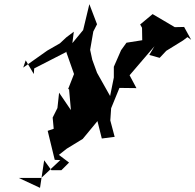

<svg xmlns="http://www.w3.org/2000/svg" viewBox="-20 -647 942 926"><path d="M665 -513 666 -453 590 -441 564 -405 529 -325V-273L511 -184L448 -296L425 -359L414 -410L411 -385L430 -495L448 -530L411 -627L381 -502L329 -439L336 -494L300 -467L269 -438L208 -403L92 -321L104 -356L143 -290L145 -317L303 -398L300 -395L337 -290L308 -216L313 -218L322 -116L265 -200L257 -126L234 -80L239 -26L210 -16L244 124L271 125L179 211H70L173 259L193 126L228 174H276L313 137L264 100L302 70L379 23L450 -63L471 21L533 13L512 -66L516 -125L556 -223L638 -222L605 -284L706 -402L725 -424L700 -382L750 -368L782 -402L863 -452L884 -468L902 -455L868 -517L823 -516L716 -579L656 -529Z"/></svg>

Font: Hussar Lance
Style: Italic
Weight: 700
Foundry: Cannot Into Space Fonts, PlusOne Fonts
Version: Version 2.27